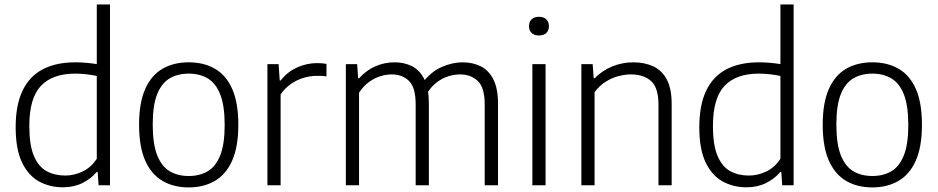

<svg xmlns="http://www.w3.org/2000/svg" viewBox="-20 -828 4190 858"><path d="M261 9Q202 9 154.2 -17.2Q106.5 -43.5 78.2 -102.5Q50 -161.5 50 -259.5Q50 -358 80.5 -422.2Q111 -486.5 170.5 -518Q230 -549.5 317.5 -549.5Q342 -549.5 366.8 -547.2Q391.5 -545 412.5 -541.5V-808H471.5V0H420.5L416.5 -59H411.5Q387 -29.5 348.5 -10.2Q310 9 261 9ZM271.5 -43.5Q311 -43.5 349 -61.5Q387 -79.5 412.5 -118.5V-488.5Q393 -493 367 -496Q341 -499 316 -499Q214.5 -499 162.8 -444.2Q111 -389.5 111 -265.5Q111 -179.5 131.5 -131.2Q152 -83 188.2 -63.2Q224.5 -43.5 271.5 -43.5Z M823.5 9.5Q756.5 9.5 706.8 -19.2Q657 -48 629.2 -109.8Q601.5 -171.5 601.5 -270.5Q601.5 -369 629 -430.5Q656.5 -492 706.2 -520.8Q756 -549.5 823.5 -549.5Q890.5 -549.5 940.2 -521Q990 -492.5 1017.5 -431Q1045 -369.5 1045 -270.5Q1045 -172 1017.5 -110.2Q990 -48.5 940 -19.5Q890 9.5 823.5 9.5ZM823.5 -41.5Q872.5 -41.5 908.5 -62.8Q944.5 -84 964.2 -134Q984 -184 984 -269Q984 -356 964.2 -406Q944.5 -456 908.5 -477.5Q872.5 -499 823.5 -499Q774.5 -499 738.2 -477.8Q702 -456.5 682.2 -406.8Q662.5 -357 662.5 -272Q662.5 -185 682.2 -134.8Q702 -84.5 738 -63Q774 -41.5 823.5 -41.5Z M1175 0V-541.5H1225L1230 -468.5H1234.5Q1263.5 -506.5 1307 -526.2Q1350.5 -546 1396.5 -546Q1409 -546 1419 -545.2Q1429 -544.5 1439 -542.5V-486.5Q1428 -488.5 1417.2 -488.8Q1406.5 -489 1394 -489Q1366.5 -489 1336.8 -480.2Q1307 -471.5 1280 -452.8Q1253 -434 1234 -406V0Z M1525.5 0V-541.5H1576L1580.5 -478.5H1585Q1617 -514 1657.5 -531.8Q1698 -549.5 1743 -549.5Q1787.5 -549.5 1822 -531.8Q1856.5 -514 1876.5 -473.5Q1896.5 -433 1896.5 -364.5V0H1837.5V-361.5Q1837.5 -437 1807.8 -466.2Q1778 -495.5 1729.5 -495.5Q1705.5 -495.5 1679.2 -487.2Q1653 -479 1628.2 -461Q1603.5 -443 1584.5 -413.5V0ZM2146 0V-361.5Q2146 -437 2115 -466.2Q2084 -495.5 2035.5 -495.5Q2011 -495.5 1983 -487Q1955 -478.5 1928.5 -457.5Q1902 -436.5 1882.5 -400.5L1865.5 -455Q1906 -508 1954.2 -528.8Q2002.5 -549.5 2046.5 -549.5Q2092.5 -549.5 2128.2 -531.8Q2164 -514 2184.8 -473.2Q2205.5 -432.5 2205.5 -363.5V0Z M2359 0V-541.5H2418V0ZM2388.5 -669.5Q2367.5 -669.5 2355.8 -680.5Q2344 -691.5 2344 -710.5Q2344 -730.5 2355.8 -741.8Q2367.5 -753 2388.5 -753Q2409.5 -753 2421.2 -741.8Q2433 -730.5 2433 -710.5Q2433 -691.5 2421.2 -680.5Q2409.5 -669.5 2388.5 -669.5Z M2578 0V-541.5H2628.5L2633 -478.5H2637.5Q2671.5 -513 2716.2 -531.2Q2761 -549.5 2810.5 -549.5Q2860.5 -549.5 2899.2 -531.5Q2938 -513.5 2959.8 -472.8Q2981.5 -432 2981.5 -363.5V0H2922.5V-361.5Q2922.5 -436.5 2889.2 -466Q2856 -495.5 2799.5 -495.5Q2773.5 -495.5 2744.2 -488Q2715 -480.5 2687 -463Q2659 -445.5 2637 -416V0Z M3316 9Q3257 9 3209.2 -17.2Q3161.5 -43.5 3133.2 -102.5Q3105 -161.5 3105 -259.5Q3105 -358 3135.5 -422.2Q3166 -486.5 3225.5 -518Q3285 -549.5 3372.5 -549.5Q3397 -549.5 3421.8 -547.2Q3446.5 -545 3467.5 -541.5V-808H3526.5V0H3475.5L3471.5 -59H3466.5Q3442 -29.5 3403.5 -10.2Q3365 9 3316 9ZM3326.5 -43.5Q3366 -43.5 3404 -61.5Q3442 -79.5 3467.5 -118.5V-488.5Q3448 -493 3422 -496Q3396 -499 3371 -499Q3269.5 -499 3217.8 -444.2Q3166 -389.5 3166 -265.5Q3166 -179.5 3186.5 -131.2Q3207 -83 3243.2 -63.2Q3279.5 -43.5 3326.5 -43.5Z M3878.5 9.5Q3811.5 9.5 3761.8 -19.2Q3712 -48 3684.2 -109.8Q3656.5 -171.5 3656.5 -270.5Q3656.5 -369 3684 -430.5Q3711.5 -492 3761.2 -520.8Q3811 -549.5 3878.5 -549.5Q3945.5 -549.5 3995.2 -521Q4045 -492.5 4072.5 -431Q4100 -369.5 4100 -270.5Q4100 -172 4072.5 -110.2Q4045 -48.5 3995 -19.5Q3945 9.5 3878.5 9.5ZM3878.5 -41.5Q3927.5 -41.5 3963.5 -62.8Q3999.5 -84 4019.2 -134Q4039 -184 4039 -269Q4039 -356 4019.2 -406Q3999.5 -456 3963.5 -477.5Q3927.5 -499 3878.5 -499Q3829.5 -499 3793.2 -477.8Q3757 -456.5 3737.2 -406.8Q3717.5 -357 3717.5 -272Q3717.5 -185 3737.2 -134.8Q3757 -84.5 3793 -63Q3829 -41.5 3878.5 -41.5Z"/></svg>

Font: Encode Sans Condensed Thin Light
Style: Regular
Weight: 300
Version: Version 3.002